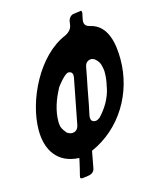

<svg xmlns="http://www.w3.org/2000/svg" viewBox="-140 -939 913 1155"><g transform="rotate(-15 316.5 -361.5)"><path d="M508 -746C485 -751 474 -763 474 -782V-788C477 -804 480 -821 483 -833C483 -835 483 -836 483 -838C483 -845 481 -849 478 -849C477 -849 476 -849 474 -848L429 -842C408 -838 395 -814 395 -793C394 -788 394 -784 392 -776V-777C388 -758 371 -740 350 -730C170 -657 47 -405 47 -220C47 -96 106 -2 240 4L235 28C228 58 222 85 216 107C215 110 214 114 214 117C214 122 217 126 224 126H230L255 123C258 123 261 122 265 121C286 119 303 106 306 84L315 36C318 20 322 -2 325 -18C518 -103 633 -298 633 -506C633 -598 616 -722 508 -746ZM419 -198C409 -190 400 -186 392 -186C373 -186 364 -196 364 -214C364 -217 364 -222 365 -227C371 -251 383 -313 397 -390C405 -429 414 -473 422 -518C427 -540 443 -552 463 -552C487 -552 510 -517 514 -503H513C517 -490 520 -477 521 -464V-450C521 -423 517 -394 509 -363L510 -364C497 -300 466 -248 422 -200ZM279 -188C273 -164 259 -152 236 -152C224 -152 205 -161 200 -171L203 -168C185 -188 176 -207 176 -223C175 -229 175 -235 175 -241C175 -307 199 -375 230 -432L229 -431C235 -445 288 -510 308 -510C326 -510 335 -501 335 -483C335 -480 335 -477 334 -472C316 -377 298 -283 279 -188Z"/></g></svg>

Font: Bangerz
Style: Regular
Weight: 400
Designer: vernon adams
Foundry: Vernon Adams
Version: Version 2.10;December 28, 2023;FontCreator 13.0.0.2683 64-bi